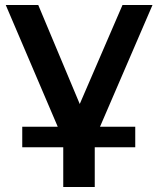

<svg xmlns="http://www.w3.org/2000/svg" viewBox="-20 -554 633 768"><path d="M380 -47 590 -534H470L299 -138L133 -534H3L211 -47H69V35H233V194H359V35H521V-47Z"/></svg>

Font: Talent
Style: Bold
Weight: 600
Designer: Mike Powis
Version: Version 1.001;hotconv 1.0.109;makeotfexe 2.5.65596